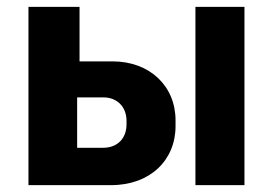

<svg xmlns="http://www.w3.org/2000/svg" viewBox="-20 -540 796 560"><path d="M63 0H304C418 0 492 -73 492 -172V-189C492 -288 418 -361 308 -361H212V-520H63ZM550 0H693V-520H550ZM205 -109V-256H281C323 -256 349 -227 349 -188V-177C349 -138 324 -109 281 -109Z"/></svg>

Font: Fixel Text Bold
Style: Bold
Weight: 700
Width: 4
Designer: AlfaBravo + MacPaw
Foundry: Kyrylo Tkachov, Marchela Mozhyna, Serhii Makarenko, Maria Weinstein, Zakhar Kryvoshyya
Version: Version 1.211